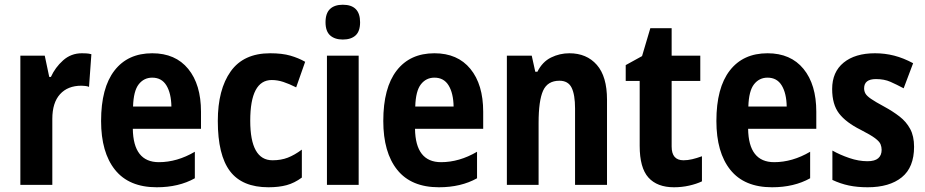

<svg xmlns="http://www.w3.org/2000/svg" viewBox="-20 -781 3909 811"><path d="M326 -556Q334 -556 344.5 -555.5Q355 -555 366 -552L356 -414Q350 -417 339 -418Q328 -419 324 -419Q266 -419 233.5 -383Q201 -347 201 -279V0H66V-546H169L188 -456H195Q213 -496 246.5 -526Q280 -556 326 -556Z M623 -556Q721 -556 775 -490Q829 -424 829 -309V-237H541Q543 -96 651 -96Q728 -96 803 -140V-28Q735 10 642 10Q525 10 466 -63.5Q407 -137 407 -270Q407 -410 463.5 -483Q520 -556 623 -556ZM623 -453Q588 -453 566 -425Q544 -397 542 -331H704Q703 -387 683 -420Q663 -453 623 -453Z M1114 10Q1003 10 951.5 -58Q900 -126 900 -270Q900 -403 954.5 -479.5Q1009 -556 1121 -556Q1172 -556 1206.5 -546Q1241 -536 1269 -520L1231 -412Q1201 -427 1176.5 -435Q1152 -443 1128 -443Q1037 -443 1037 -271Q1037 -104 1131 -104Q1167 -104 1195.5 -115Q1224 -126 1255 -149V-31Q1224 -8 1191 1Q1158 10 1114 10Z M1428 -761Q1501 -761 1501 -687Q1501 -649 1482 -631.5Q1463 -614 1428 -614Q1394 -614 1374.5 -631.5Q1355 -649 1355 -687Q1355 -725 1374 -743Q1393 -761 1428 -761ZM1495 -546V0H1361V-546Z M1815 -556Q1913 -556 1967 -490Q2021 -424 2021 -309V-237H1733Q1735 -96 1843 -96Q1920 -96 1995 -140V-28Q1927 10 1834 10Q1717 10 1658 -63.5Q1599 -137 1599 -270Q1599 -410 1655.5 -483Q1712 -556 1815 -556ZM1815 -453Q1780 -453 1758 -425Q1736 -397 1734 -331H1896Q1895 -387 1875 -420Q1855 -453 1815 -453Z M2385 -556Q2458 -556 2501 -507Q2544 -458 2544 -360V0H2409V-323Q2409 -381 2394.5 -410.5Q2380 -440 2343 -440Q2293 -440 2274 -398Q2255 -356 2255 -262V0H2121V-546H2226L2241 -478H2250Q2271 -520 2307.5 -538Q2344 -556 2385 -556Z M2867 -104Q2885 -104 2904 -108.5Q2923 -113 2945 -121V-15Q2922 -4 2891 3Q2860 10 2827 10Q2756 10 2719 -31Q2682 -72 2682 -165V-439H2623V-506L2692 -544L2727 -662H2817V-546H2938V-439H2817V-162Q2817 -104 2867 -104Z M3222 -556Q3320 -556 3374 -490Q3428 -424 3428 -309V-237H3140Q3142 -96 3250 -96Q3327 -96 3402 -140V-28Q3334 10 3241 10Q3124 10 3065 -63.5Q3006 -137 3006 -270Q3006 -410 3062.5 -483Q3119 -556 3222 -556ZM3222 -453Q3187 -453 3165 -425Q3143 -397 3141 -331H3303Q3302 -387 3282 -420Q3262 -453 3222 -453Z M3841 -161Q3841 -74 3789 -32Q3737 10 3645 10Q3601 10 3565.5 2.5Q3530 -5 3496 -21V-145Q3528 -127 3567.5 -113.5Q3607 -100 3644 -100Q3675 -100 3689.5 -112.5Q3704 -125 3704 -148Q3704 -160 3699.5 -171.5Q3695 -183 3676.5 -197Q3658 -211 3615 -233Q3553 -264 3524 -302Q3495 -340 3495 -405Q3495 -477 3543.5 -516.5Q3592 -556 3676 -556Q3718 -556 3757 -546Q3796 -536 3837 -514L3797 -408Q3767 -424 3741 -435.5Q3715 -447 3680 -447Q3630 -447 3630 -408Q3630 -396 3635.5 -386Q3641 -376 3659 -363.5Q3677 -351 3716 -330Q3751 -311 3779.5 -289Q3808 -267 3824.5 -236.5Q3841 -206 3841 -161Z"/></svg>

Font: Noto Sans Gurmukhi UI Condensed
Style: Bold
Weight: 700
Width: 3
Designer: Jelle Bosma - Monotype Design Team
Foundry: Monotype Imaging Inc.
Version: Version 2.004; ttfautohint (v1.8.4.7-5d5b)